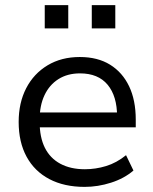

<svg xmlns="http://www.w3.org/2000/svg" viewBox="-20 -722 600 751"><path d="M311 9Q231 9 173 -21.5Q115 -52 84 -109Q53 -166 53 -245Q53 -320 82.5 -377Q112 -434 166 -466.5Q220 -499 292 -499Q362 -499 410.5 -469Q459 -439 485 -384.5Q511 -330 511 -254V-224H117V-282H455L438 -266Q438 -346 401 -390.5Q364 -435 293 -435Q244 -435 208.5 -412.5Q173 -390 154 -349.5Q135 -309 135 -254V-246Q135 -185 155.5 -144Q176 -103 216 -81.5Q256 -60 312 -60Q354 -60 395 -72.5Q436 -85 473 -115L502 -55Q466 -24 414.5 -7.5Q363 9 311 9ZM339 -611V-702H431V-611ZM155 -611V-702H247V-611Z"/></svg>

Font: Nunito Sans 10pt
Style: Regular
Weight: 400
Designer: Vernon Adams
Foundry: Vernon Adams
Version: Version 3.101;gftools[0.9.27]